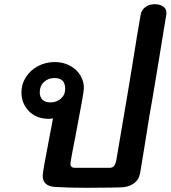

<svg xmlns="http://www.w3.org/2000/svg" viewBox="-20 -891 811 913"><path d="M771 -823 767 -799Q717 -491 704 -417Q692 -354 671 -218Q666 -188 660 -150.5Q654 -113 646 -66Q640 -35 614.5 -17.5Q589 0 551 0Q526 0 510 1L392 2Q304 2 243 -2Q183 -5 183 -56Q183 -74 215 -238L232 -328Q220 -326 211 -326Q153 -326 117.5 -362.5Q82 -399 82 -452Q82 -491 103 -524Q124 -557 160.5 -576.5Q197 -596 241 -596Q280 -596 312 -579Q344 -562 361.5 -533.5Q379 -505 379 -472Q379 -452 340 -250Q335 -226 325 -172.5Q315 -119 315 -112Q315 -93 336 -93H450H501Q515 -93 522 -101.5Q529 -110 533 -129L582 -417Q588 -449 598.5 -516Q609 -583 616 -623Q623 -667 631.5 -720Q640 -773 649 -822Q653 -844 671.5 -857.5Q690 -871 715 -871Q743 -871 758.5 -858Q774 -845 771 -823ZM219 -404Q249 -404 269.5 -422Q290 -440 290 -469Q290 -520 239 -520Q209 -520 189 -501Q169 -482 169 -452Q169 -430 182 -417Q195 -404 219 -404Z"/></svg>

Font: Mali SemiBold
Style: Italic
Weight: 600
Italic angle: -10°
Version: Version 1.000; ttfautohint (v1.6)